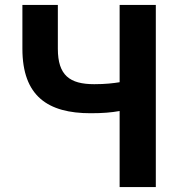

<svg xmlns="http://www.w3.org/2000/svg" viewBox="-20 -760 744 780"><path d="M466 0H613V-740H466V-426C441 -422 409 -418 363 -418C263 -418 215 -454 215 -562V-740H71V-562C71 -369 175 -300 348 -300C399 -300 432 -303 466 -309Z"/></svg>

Font: Genne Gothic Bold
Style: Regular
Weight: 700
Designer: Ryoko NISHIZUKA (kana & ideographs); Paul D. Hunt (Latin, Greek & Cyrillic); Wenlong ZHANG (bopomofo); Sandoll Communica
Foundry: Adobe Systems Incorporated
Version: Version 1.004;PS 1.004;hotconv 16.6.51;makeotf.lib2.5.65220